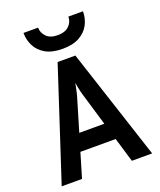

<svg xmlns="http://www.w3.org/2000/svg" viewBox="-166 -1034 949 1137"><g transform="rotate(-20 308.0 -465.5)"><path d="M23 0 252 -700H364L593 0H465L325 -470Q322.5 -478 319.2 -491.5Q316 -505 313 -520Q310 -535 308 -548Q305.5 -535 302.5 -520Q299.5 -505 296.5 -491.5Q293.5 -478 291 -470L151 0ZM171 -154 203 -262H413L445 -154ZM308 -763Q243 -763 201.8 -786.2Q160.5 -809.5 140.8 -847.8Q121 -886 121 -931H213Q213 -898 237 -873.5Q261 -849 308 -849Q355.5 -849 379.8 -873.5Q404 -898 404 -931H496Q496 -886 476 -847.8Q456 -809.5 414.5 -786.2Q373 -763 308 -763Z"/></g></svg>

Font: Overpass Mono Light
Style: Regular
Weight: 300
Monospace: yes
Designer: Delve Withrington, Dave Bailey
Foundry: Delve Fonts LLC
Version: Version 4.000